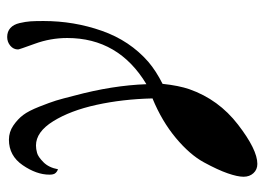

<svg xmlns="http://www.w3.org/2000/svg" viewBox="-122 -363 744 540"><g transform="rotate(-90 250.0 -93.0)"><path d="M243.2 -36.1Q241.2 -120.1 225.1 -193.6Q209 -267.1 179 -315.4Q148.9 -363.8 110.8 -363.8Q101.1 -363.8 90.1 -360.8Q79.1 -357.9 64 -343Q48.8 -328.1 43.9 -301.8Q31.7 -306.6 29.8 -315.9Q28.8 -319.8 28.8 -326.2Q28.8 -362.3 55.4 -401.1Q82 -439.9 127 -439.9Q148.9 -439.9 167 -427.5Q185.1 -415 196.5 -399.9Q208 -384.8 220 -354.5Q231.9 -324.2 237.1 -307.6Q242.2 -291 251 -255.9Q279.8 -148.9 283.2 -53.2Q413.1 -131.3 413.1 -275.9Q413.1 -322.8 397 -366.9Q380.9 -411.1 380.9 -414.1Q380.9 -427.2 391.4 -436Q401.9 -444.8 416 -444.8Q431.2 -444.8 441.2 -435.8Q451.2 -426.8 455.1 -409.9Q459 -393.1 460 -379.2Q460.9 -365.2 460.9 -342.8Q460.9 -256.8 433.3 -178.5Q405.8 -100.1 346.2 -47.9Q320.3 -25.9 284.2 -7.8Q279.3 38.1 269 67.9Q240.2 149.9 169.7 204.3Q99.1 258.8 59.1 258.8Q43 258.8 33 247.8Q22.9 236.8 22.9 220Q22.9 203.1 32.5 175.5Q42 147.9 63.5 108.4Q85 68.8 132.1 29.5Q179.2 -9.8 243.2 -36.1Z"/></g></svg>

Font: CMU Serif Upright Italic
Style: UprightItalic
Weight: 500
Version: Version 0.7.0